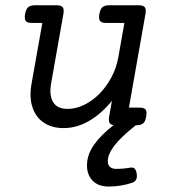

<svg xmlns="http://www.w3.org/2000/svg" viewBox="-20 -471 640 722"><path d="M171.9 -155.8Q170.9 -148.9 170.2 -142.3Q169.4 -135.7 169.4 -129.4Q169.4 -98.1 185.1 -79.8Q200.7 -61.5 234.4 -61.5Q265.6 -61.5 296.6 -76.7Q327.6 -91.8 353.8 -118.2Q379.9 -144.5 398.7 -179.7Q417.5 -214.8 424.8 -254.9L447.8 -384.8H378.4Q361.8 -384.8 356.2 -392.1Q350.6 -399.4 353.5 -418Q356.9 -436.5 365.2 -443.8Q373.5 -451.2 390.1 -451.2H502Q518.6 -451.2 524.4 -443.8Q530.3 -436.5 526.9 -418L464.8 -66.4H504.9Q521.5 -66.4 527.3 -59.1Q533.2 -51.8 529.8 -33.2Q526.9 -14.6 518.6 -7.3Q510.3 0 493.7 0H490.7Q436 43 410.6 75.9Q385.3 108.9 385.3 135.3Q385.3 149.4 393.8 156.7Q402.3 164.1 417 164.1Q431.2 164.1 444.6 162.8Q458 161.6 471.2 159.2Q490.7 156.2 494.1 182.6Q496.1 196.3 491.9 204.3Q487.8 212.4 476.6 216.3Q458.5 222.7 435.5 226.6Q412.6 230.5 389.2 230.5Q349.6 230.5 328.4 208.5Q307.1 186.5 307.1 151.4Q307.1 110.8 333.3 73.7Q359.4 36.6 407.2 -0.5Q395.5 -2 391.6 -9.8Q387.7 -17.6 390.6 -33.2L400.9 -91.8Q359.4 -41.5 313.5 -15.4Q267.6 10.7 219.2 10.7Q189.9 10.7 166.7 1.7Q143.6 -7.3 127.7 -23.9Q111.8 -40.5 103.3 -64Q94.7 -87.4 94.7 -116.2Q94.7 -125 95.5 -134.3Q96.2 -143.6 98.1 -153.3L139.2 -384.8H99.1Q82.5 -384.8 76.9 -392.1Q71.3 -399.4 74.2 -418Q77.6 -436.5 85.9 -443.8Q94.2 -451.2 110.8 -451.2H193.4Q210 -451.2 215.8 -443.8Q221.7 -436.5 218.3 -418Z"/></svg>

Font: Courier Prime
Style: Italic
Weight: 400
Monospace: yes
Designer: Alan Dague-Greene
Foundry: Quote-Unquote Apps
Version: Version 1.202